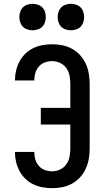

<svg xmlns="http://www.w3.org/2000/svg" viewBox="-20 -974 540 1002"><path d="M253 8Q227 8 202 3.5Q177 -1 154 -12Q131 -23 112.5 -41Q94 -59 82 -81.5Q70 -104 64 -129Q58 -154 58 -179V-181H159V-180Q159 -160 164.5 -141.5Q170 -123 183 -108Q196 -93 214.5 -86.5Q233 -80 253 -80Q274 -80 294 -89.5Q314 -99 326.5 -117Q339 -135 343 -156.5Q347 -178 347 -200V-324H193V-411H347V-535Q347 -557 343 -578.5Q339 -600 326.5 -618Q314 -636 294 -645.5Q274 -655 253 -655Q233 -655 214.5 -648.5Q196 -642 183 -627Q170 -612 164.5 -593.5Q159 -575 159 -555V-554H58V-556Q58 -581 64 -606Q70 -631 82 -653.5Q94 -676 112.5 -694Q131 -712 154 -723Q177 -734 202 -738.5Q227 -743 253 -743Q280 -743 306.5 -737.5Q333 -732 356.5 -719Q380 -706 398.5 -685.5Q417 -665 428 -640.5Q439 -616 443.5 -589Q448 -562 448 -535V-200Q448 -173 443.5 -146Q439 -119 428 -94.5Q417 -70 398.5 -49.5Q380 -29 356.5 -16Q333 -3 306.5 2.5Q280 8 253 8ZM350 -816Q336 -816 322.5 -820.5Q309 -825 299.5 -834.5Q290 -844 285.5 -857.5Q281 -871 281 -885Q281 -899 285.5 -912.5Q290 -926 299.5 -935.5Q309 -945 322.5 -949.5Q336 -954 350 -954Q364 -954 377.5 -949.5Q391 -945 400.5 -935.5Q410 -926 414.5 -912.5Q419 -899 419 -885Q419 -871 414.5 -857.5Q410 -844 400.5 -834.5Q391 -825 377.5 -820.5Q364 -816 350 -816ZM150 -816Q136 -816 122.5 -820.5Q109 -825 99.5 -834.5Q90 -844 85.5 -857.5Q81 -871 81 -885Q81 -899 85.5 -912.5Q90 -926 99.5 -935.5Q109 -945 122.5 -949.5Q136 -954 150 -954Q164 -954 177.5 -949.5Q191 -945 200.5 -935.5Q210 -926 214.5 -912.5Q219 -899 219 -885Q219 -871 214.5 -857.5Q210 -844 200.5 -834.5Q191 -825 177.5 -820.5Q164 -816 150 -816Z"/></svg>

Font: Iosevka Curly Semibold
Style: Regular
Weight: 600
Monospace: yes
Designer: Belleve Invis
Foundry: Belleve Invis
Version: Version 22.1.2; ttfautohint (v1.8.4)